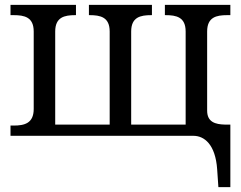

<svg xmlns="http://www.w3.org/2000/svg" viewBox="-20 -556 986 786"><path d="M874 210H923V-46H900C862 -47 828 -56 828 -103V-427C828 -486 866 -494 910 -494H923V-536H655V-494H658C702 -494 740 -486 740 -427V-46H517V-427C517 -486 555 -494 599 -494H602V-536H344V-494H347C391 -494 429 -486 429 -427V-46H206V-427C206 -486 244 -494 288 -494H291V-536H23V-494H36C80 -494 118 -486 118 -427V-110C118 -51 80 -42 36 -42H23V0H772C816 0 862 35 869 137Z"/></svg>

Font: Noto Serif Thai
Style: Regular
Weight: 400
Designer: Monotype Design Team
Foundry: Monotype Imaging Inc.
Version: Version 1.901